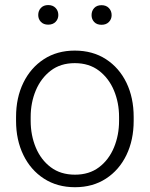

<svg xmlns="http://www.w3.org/2000/svg" viewBox="-20 -741 601 770"><path d="M44.4 -256.3V-272Q44.4 -349.1 73.7 -409.2Q103 -469.2 156 -503.7Q209 -538.1 279.8 -538.1Q351.6 -538.1 404.8 -503.7Q458 -469.2 487.1 -409.2Q516.1 -349.1 516.1 -272V-256.3Q516.1 -179.7 487.1 -119.4Q458 -59.1 405 -24.7Q352.1 9.8 280.8 9.8Q209.5 9.8 156.2 -24.7Q103 -59.1 73.7 -119.4Q44.4 -179.7 44.4 -256.3ZM103 -272V-256.3Q103 -198.7 123.5 -149.4Q144 -100.1 183.6 -70.3Q223.1 -40.5 280.8 -40.5Q337.9 -40.5 377.2 -70.3Q416.5 -100.1 437 -149.4Q457.5 -198.7 457.5 -256.3V-272Q457.5 -329.1 437 -378.2Q416.5 -427.2 377 -457.5Q337.4 -487.8 279.8 -487.8Q222.7 -487.8 183.3 -457.5Q144 -427.2 123.5 -378.2Q103 -329.1 103 -272ZM133.3 -680.7Q133.3 -697.8 144 -709.2Q154.8 -720.7 173.3 -720.7Q191.9 -720.7 202.9 -709.2Q213.9 -697.8 213.9 -680.7Q213.9 -664.6 202.9 -653.3Q191.9 -642.1 173.3 -642.1Q154.8 -642.1 144 -653.3Q133.3 -664.6 133.3 -680.7ZM347.2 -680.2Q347.2 -697.3 357.7 -708.7Q368.2 -720.2 387.2 -720.2Q405.8 -720.2 416.7 -708.7Q427.7 -697.3 427.7 -680.2Q427.7 -664.1 416.7 -652.8Q405.8 -641.6 387.2 -641.6Q368.2 -641.6 357.7 -652.8Q347.2 -664.1 347.2 -680.2Z"/></svg>

Font: Vazirmatn RD UI ExtraLight
Style: Regular
Weight: 200
Designer: Saber Rastikerdar
Foundry: Saber Rastikerdar
Version: Version 33.003